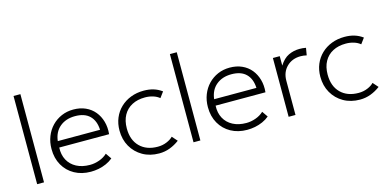

<svg xmlns="http://www.w3.org/2000/svg" viewBox="-70 -1109 3056 1514"><g transform="rotate(-15 1458.0 -352.5)"><path d="M85 0V-720H141V0Z M521 15Q446 15 388.5 -16.8Q331 -48.5 298.5 -105.5Q266 -162.5 266 -238Q266 -293 284.5 -340Q303 -387 336.5 -421.8Q370 -456.5 414.8 -475.8Q459.5 -495 512 -495Q567.5 -495 611.2 -475.2Q655 -455.5 684.2 -420Q713.5 -384.5 727 -337Q740.5 -289.5 735 -234H328Q325 -175.5 348.5 -131.8Q372 -88 418 -63.5Q464 -39 528 -39Q566.5 -39 604.8 -52.8Q643 -66.5 670 -92L702.5 -45Q678 -24.5 647.5 -11Q617 2.5 584.8 8.8Q552.5 15 521 15ZM330 -286H675Q672 -359.5 631 -400.2Q590 -441 512 -441Q436.5 -441 387.5 -400.2Q338.5 -359.5 330 -286Z M1078.5 15Q1003 15 945 -18.2Q887 -51.5 854.2 -109Q821.5 -166.5 821.5 -240Q821.5 -296 841 -342.5Q860.5 -389 896.2 -423.2Q932 -457.5 980.5 -476.2Q1029 -495 1086.5 -495Q1129.5 -495 1165.5 -484.2Q1201.5 -473.5 1233.5 -450L1199.5 -404Q1178 -422 1147.5 -431.5Q1117 -441 1082.5 -441Q1021 -441 976 -417.2Q931 -393.5 906.2 -348.8Q881.5 -304 881.5 -241Q881.5 -146.5 935.5 -92.8Q989.5 -39 1081.5 -39Q1120.5 -39 1154.2 -53Q1188 -67 1206.5 -87L1244.5 -44Q1208 -16.5 1166.5 -0.8Q1125 15 1078.5 15Z M1361.5 0V-720H1417.5V0Z M1797.5 15Q1722.5 15 1665 -16.8Q1607.5 -48.5 1575 -105.5Q1542.5 -162.5 1542.5 -238Q1542.5 -293 1561 -340Q1579.5 -387 1613 -421.8Q1646.5 -456.5 1691.2 -475.8Q1736 -495 1788.5 -495Q1844 -495 1887.8 -475.2Q1931.5 -455.5 1960.8 -420Q1990 -384.5 2003.5 -337Q2017 -289.5 2011.5 -234H1604.5Q1601.5 -175.5 1625 -131.8Q1648.5 -88 1694.5 -63.5Q1740.5 -39 1804.5 -39Q1843 -39 1881.2 -52.8Q1919.5 -66.5 1946.5 -92L1979 -45Q1954.5 -24.5 1924 -11Q1893.5 2.5 1861.2 8.8Q1829 15 1797.5 15ZM1606.5 -286H1951.5Q1948.5 -359.5 1907.5 -400.2Q1866.5 -441 1788.5 -441Q1713 -441 1664 -400.2Q1615 -359.5 1606.5 -286Z M2138 0V-480H2194V-403Q2227 -455.5 2269 -475.2Q2311 -495 2358 -495Q2371 -495 2384.8 -494Q2398.5 -493 2411 -490L2401 -431Q2388.5 -434 2376.2 -435.5Q2364 -437 2352 -437Q2283 -437 2238.5 -393.2Q2194 -349.5 2194 -279V0Z M2718 15Q2642.5 15 2584.5 -18.2Q2526.5 -51.5 2493.8 -109Q2461 -166.5 2461 -240Q2461 -296 2480.5 -342.5Q2500 -389 2535.8 -423.2Q2571.5 -457.5 2620 -476.2Q2668.5 -495 2726 -495Q2769 -495 2805 -484.2Q2841 -473.5 2873 -450L2839 -404Q2817.5 -422 2787 -431.5Q2756.5 -441 2722 -441Q2660.5 -441 2615.5 -417.2Q2570.5 -393.5 2545.8 -348.8Q2521 -304 2521 -241Q2521 -146.5 2575 -92.8Q2629 -39 2721 -39Q2760 -39 2793.8 -53Q2827.5 -67 2846 -87L2884 -44Q2847.5 -16.5 2806 -0.8Q2764.5 15 2718 15Z"/></g></svg>

Font: Geologica Cursive Thin
Style: Regular
Weight: 250
Designer: Sindre Bremnes, Frode Helland
Foundry: Monokrom Skriftforlag AS
Version: Version 1.010;gftools[0.9.28]